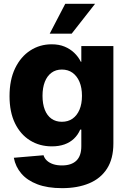

<svg xmlns="http://www.w3.org/2000/svg" viewBox="-20 -770 664 1003"><path d="M304.2 212.9Q228 212.9 175 192.6Q122.1 172.4 91.6 136.7Q61 101.1 52.2 54.2L207.5 41Q211.9 56.6 224.6 68.6Q237.3 80.6 257.1 87.4Q276.9 94.2 303.7 94.2Q353 94.2 378.9 69.3Q404.8 44.4 404.8 -5.9V-92.8H398.9Q387.2 -65.4 366.5 -45.7Q345.7 -25.9 316.7 -15.6Q287.6 -5.4 251 -5.4Q187 -5.4 137 -36.4Q86.9 -67.4 58.3 -126Q29.8 -184.6 29.8 -267.6Q29.8 -353 59.1 -413.6Q88.4 -474.1 138.2 -506.3Q188 -538.6 250 -538.6Q288.1 -538.6 317.1 -526.6Q346.2 -514.6 367.7 -494.1Q389.2 -473.6 402.3 -447.3H404.8V-529.3H572.3V-21Q572.3 59.1 539.1 110.8Q505.9 162.6 445.6 187.7Q385.3 212.9 304.2 212.9ZM303.2 -133.8Q335.4 -133.8 358.9 -150.1Q382.3 -166.5 395.3 -197Q408.2 -227.5 408.2 -269.5Q408.2 -311.5 395.3 -342.3Q382.3 -373 358.9 -389.9Q335.4 -406.7 303.2 -406.7Q271.5 -406.7 248.8 -389.9Q226.1 -373 214.1 -342.3Q202.1 -311.5 202.1 -269.5Q202.1 -227.1 214.1 -196.5Q226.1 -166 248.8 -149.9Q271.5 -133.8 303.2 -133.8ZM239.7 -594.2 320.8 -750H476.6L354.5 -594.2Z"/></svg>

Font: Inter 24pt ExtraBold
Style: Regular
Weight: 800
Designer: Rasmus Andersson
Foundry: rsms
Version: Version 4.001;git-66647c0bb